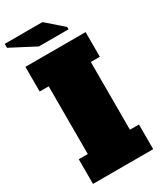

<svg xmlns="http://www.w3.org/2000/svg" viewBox="-248 -1028 921 1105"><g transform="rotate(-30 212.5 -476.0)"><path d="M24 -778H424V-614H364V-164H424V0H24V-164H84V-614H24ZM-13 -926V-952H238L347 -856V-841H150Z"/></g></svg>

Font: Alfa Slab One
Style: Regular
Weight: 400
Designer: JM Sole
Foundry: JM Sole
Version: Version 1.001